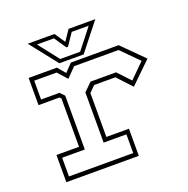

<svg xmlns="http://www.w3.org/2000/svg" viewBox="-125 -816 915 935"><g transform="rotate(-20 332.5 -349.0)"><path d="M62.5 0V-141H179.5V-391.5L172 -399H63.5V-540H210L244 -500L282.5 -540H530L639.5 -430.5L530.5 -324.5L461.5 -398.5H351.5L321 -368V-140.5H438V0ZM84 -22H417V-119H299V-379L340.5 -420H473L533.5 -355.5L609 -430L521.5 -518H291L244 -469.5L200.5 -518H84.5V-420.5H180L201.5 -398V-119H84ZM228.5 -556 116.5 -698H255L291.5 -644L328 -698H466.5L354.5 -556ZM239.5 -574H343L425.5 -679H337.5L295.5 -617H287.5L245 -679H157.5Z"/></g></svg>

Font: Tourney Expanded ExtraLight
Style: Regular
Weight: 200
Width: 7
Designer: Tyler Finck
Foundry: Etcetera Type Co
Version: Version 1.010; ttfautohint (v1.8.3)